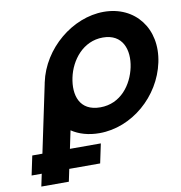

<svg xmlns="http://www.w3.org/2000/svg" viewBox="-102 -821 1109 1175"><g transform="rotate(-10 452.5 -233.5)"><path d="M190.3 -363.9C189.4 -359.8 188.6 -355.7 187.9 -351.7L100.7 63H37.7L12.4 183H75.4L59.2 260H230.2L246.4 183H438.4L463.7 63H271.7L295 -48.1C340.7 -17.5 398.9 -0.1 467.4 -0.1C668.8 -0.1 853.5 -159.1 896.6 -363.9C939.7 -568.8 814.8 -726.9 620.2 -726.9C427.2 -726.9 233.3 -568.8 190.3 -363.9ZM362.8 -363.9C384.8 -468.5 464.6 -573 587.8 -573C711.9 -573 746 -468.5 724.1 -363.9C702.1 -259.4 627.4 -154.8 499.9 -154.8C369 -154.8 340.8 -259.4 362.8 -363.9Z"/></g></svg>

Font: Hussar
Style: BdOblTwo
Weight: 700
Foundry: Cannot Into Space Fonts
Version: Version 2.00